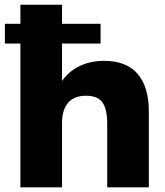

<svg xmlns="http://www.w3.org/2000/svg" viewBox="-20 -802 707 822"><path d="M67.4 0V-615.7H1V-700.2H67.4V-781.7H245.6V-700.2H410.6V-615.7H245.6V-455.6Q274.9 -497.1 321 -519.3Q367.2 -541.5 425.3 -541.5Q521.5 -541.5 569.3 -485.6Q617.2 -429.7 617.2 -325.2V0H439V-273.4Q439 -333.5 419.2 -362.8Q399.4 -392.1 348.1 -392.1Q296.9 -392.1 271.2 -361.6Q245.6 -331.1 245.6 -275.9V0Z"/></svg>

Font: Epilogue ExtraBold
Style: Regular
Weight: 800
Designer: Tyler Finck
Foundry: Etcetera Type Co
Version: Version 2.112